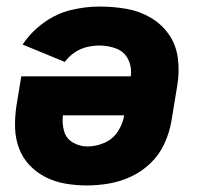

<svg xmlns="http://www.w3.org/2000/svg" viewBox="-20 -558 616 586"><path d="M245 8Q279 8 313.5 2Q348 -4 381 -19.5Q414 -35 440.5 -61Q467 -87 482 -120Q497 -153 503 -187L521 -297Q528 -338 523 -379Q518 -420 496 -452Q474 -484 440 -504Q406 -524 366 -531Q326 -538 284 -538Q241 -538 197 -527.5Q153 -517 114 -489Q75 -461 49 -422L178 -369Q190 -386 208 -398Q226 -410 245.5 -414.5Q265 -419 284 -419Q311 -419 335.5 -409.5Q360 -400 371.5 -376Q383 -352 379 -325H45L30 -234Q25 -200 26 -167.5Q27 -135 38 -105.5Q49 -76 70.5 -53.5Q92 -31 120 -17Q148 -3 180 2.5Q212 8 245 8ZM247 -111Q223 -111 202.5 -123Q182 -135 175.5 -158Q169 -181 172 -206H359Q355 -180 339.5 -156.5Q324 -133 298.5 -122Q273 -111 247 -111Z"/></svg>

Font: Iosevka Sparkle Heavy
Style: Italic
Weight: 900
Italic angle: -9°
Designer: Belleve Invis
Foundry: Belleve Invis
Version: Version 4.5.0; ttfautohint (v1.8.3)